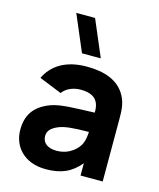

<svg xmlns="http://www.w3.org/2000/svg" viewBox="-121 -896 826 997"><g transform="rotate(15 291.5 -397.5)"><path d="M71.5 -436 193 -387C215.5 -419 256.5 -431 290 -431C360.5 -431 393 -400 390.5 -334.5C288.5 -330.5 210 -331 158 -312C71 -280 40 -224 40 -149C40 -59 104 15 220 15C303 15 356 -9 404 -66V0H523V-330C523 -380 522 -417.5 501 -457C463 -529 385 -555 290 -555C176 -555 105.5 -507.5 71.5 -436ZM164 -810 247 -615H348L265 -810ZM173 -151C173 -178 189 -197 229 -213C260 -224.5 296.5 -229 387.5 -230C386 -207.5 383 -182.5 374 -164C363 -141 324 -92 249 -92C202 -92 173 -114 173 -151Z"/></g></svg>

Font: Eudonet ExtraBold
Style: Regular
Weight: 800
Designer: Mikhail Sharanda
Foundry: Mikhail Sharanda
Version: Version 4.503;Glyphs 3.1.2 (3151)